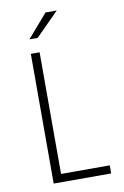

<svg xmlns="http://www.w3.org/2000/svg" viewBox="-90 -858 586 911"><g transform="rotate(-10 203.0 -403.0)"><path d="M93.1 0V-625H135.4V-38.9H370.1V0ZM98.6 -693.8 195.8 -806.2H250L138.2 -693.8Z"/></g></svg>

Font: Afacad Flux ExtraLight
Style: Regular
Weight: 250
Designer: Kristian Moeller
Foundry: Dicotype
Version: Version 1.100